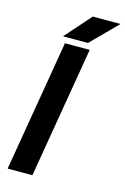

<svg xmlns="http://www.w3.org/2000/svg" viewBox="-131 -929 645 989"><g transform="rotate(15 192.0 -435.0)"><path d="M15 0 133 -700H265L147 0ZM114 -732 236 -870H384L247 -732Z"/></g></svg>

Font: Figtree Light
Style: Bold Italic
Weight: 700
Italic angle: -9.5°
Version: Version 2.000